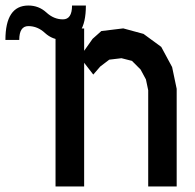

<svg xmlns="http://www.w3.org/2000/svg" viewBox="-155 -672 710 698"><path d="M-135.3 -526.9Q-135.3 -651.9 -51.8 -651.9Q-14.2 -651.9 13.2 -627Q40.5 -601.6 73.7 -601.6Q106.9 -601.6 106.9 -651.9H157.2Q157.2 -526.9 73.7 -526.9Q36.1 -526.9 8.8 -551.8Q-18.1 -577.1 -51.8 -577.1Q-85 -577.1 -85 -526.9H-135.3ZM487.3 -349.1V5.9H383.8V-343.8L375.5 -383.3L356 -419.4L324.7 -450.7L286.6 -460.4L242.2 -455.1L209.5 -430.2L184.1 -400.9L150.9 -443.8V5.9H46.9V-568.4H150.9V-487.3L181.6 -530.8L213.4 -559.1L293 -568.8L366.7 -548.8L431.2 -501.5L470.7 -428.2Z"/></svg>

Font: Gap Sans
Style: Bold
Weight: 400
Designer: Alexandre Liziard and Etienne Ozeray
Foundry: Interstices.io
Version: Version 1.610